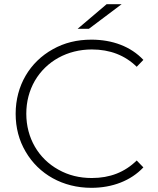

<svg xmlns="http://www.w3.org/2000/svg" viewBox="-20 -895 756 920"><path d="M103 -168C166 -60 281 5 418 5C518 5 607 -29 667 -93L635 -126C578 -70 507 -42 420 -42C361 -42 308 -55 260 -82C164 -135 106 -234 106 -350C106 -408 120 -461 147 -508C202 -602 303 -658 420 -658C507 -658 579 -630 635 -575L667 -608C607 -672 519 -705 418 -705C349 -705 288 -690 233 -659C123 -598 55 -485 55 -350C55 -283 71 -222 103 -168ZM406 -757 563 -875H491L352 -757Z"/></svg>

Font: Montserrat Light
Style: Regular
Weight: 300
Designer: Julieta Ulanovsky
Foundry: Julieta Ulanovsky
Version: Version 7.200